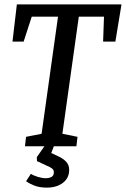

<svg xmlns="http://www.w3.org/2000/svg" viewBox="-20 -668 575 877"><path d="M94 0 99 -43 170 -57 245 -592H125L88 -478H37L57 -648H535L507 -478H451L455 -592H340L265 -57L334 -43L329 0ZM194 189Q160 189 136.5 179.5Q113 170 99 160L121 126Q133 134 153 140Q173 146 188 146Q205 146 215.5 140Q226 134 226 119Q226 108 217.5 101.5Q209 95 194 89L149 68L148 50L183 0H226L214 31L244 45Q267 55 281.5 70Q296 85 296 108Q296 145 267.5 167Q239 189 194 189Z"/></svg>

Font: Faustina Light Medium
Style: Italic
Weight: 500
Italic angle: -8°
Version: Version 1.200